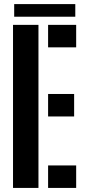

<svg xmlns="http://www.w3.org/2000/svg" viewBox="-20 -922 416 942"><path d="M43.9 0V-800H168.7V0ZM216 0V-110.3H353.7V0ZM216 -350.6V-460.9H343.7V-350.6ZM216 -689.7V-800H353.7V-689.7ZM49.6 -901.9H349.4V-840H49.6Z"/></svg>

Font: Big Shoulders Stencil Display SC Thin
Style: Regular
Weight: 100
Designer: Patric King
Foundry: XO Type Co
Version: Version 2.001